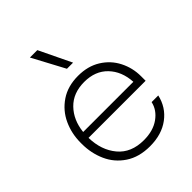

<svg xmlns="http://www.w3.org/2000/svg" viewBox="-229 -923 1063 1063"><g transform="rotate(-45 302.5 -392.0)"><path d="M59 -259V-269Q59 -340 87.5 -402Q116 -464 173 -502.5Q230 -541 311 -541Q387 -541 442.5 -506.5Q498 -472 527 -415Q556 -358 556 -293V-257H109Q111 -159 164.5 -95Q218 -31 317 -31Q390 -31 437.5 -65Q485 -99 496 -150H548Q531 -74 470 -28.5Q409 17 317 17Q232 17 173.5 -22Q115 -61 87 -124Q59 -187 59 -259ZM504 -301Q499 -387 448 -440Q397 -493 311 -493Q224 -493 172 -439.5Q120 -386 111 -301ZM194 -801H252L343 -612H295Z"/></g></svg>

Font: Sora-SIA ExtraLight
Style: Regular
Weight: 200
Designer: Jonathan Barnbrook, Julián Moncada
Foundry: Barnbrook Fonts
Version: Version 2.000